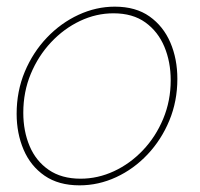

<svg xmlns="http://www.w3.org/2000/svg" viewBox="-20 -547 601 577"><path d="M219 10Q156 10 114 -19Q72 -48 51 -97Q30 -146 30 -205Q30 -273 54.5 -331.5Q79 -390 121 -434Q163 -478 216 -502.5Q269 -527 325 -527Q388 -527 429.5 -497.5Q471 -468 492 -419Q513 -370 513 -310Q513 -243 489 -185Q465 -127 423.5 -83Q382 -39 329 -14.5Q276 10 219 10ZM222 -10Q274 -10 322.5 -32.5Q371 -55 409.5 -95.5Q448 -136 470.5 -190Q493 -244 493 -306Q493 -361 474 -406.5Q455 -452 417 -479.5Q379 -507 321 -507Q269 -507 220.5 -484Q172 -461 133.5 -420Q95 -379 72.5 -325Q50 -271 50 -208Q50 -153 69 -108Q88 -63 126.5 -36.5Q165 -10 222 -10Z"/></svg>

Font: Raleway Thin
Style: Italic
Weight: 100
Italic angle: -12°
Designer: Matt McInerney, Pablo Impallari, Rodrigo Fuenzalida
Foundry: Matt McInerney, Pablo Impallari, Rodrigo Fuenzalida
Version: Version 4.026